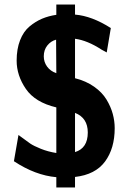

<svg xmlns="http://www.w3.org/2000/svg" viewBox="-20 -768 585 842"><path d="M41 -61 61 -176Q97 -149 112.5 -138.5Q128 -128 159 -115.5Q190 -103 227 -97V-297Q134 -319 93.5 -378Q53 -437 53 -502Q53 -553 68 -591.5Q83 -630 109.5 -652Q136 -674 164.5 -686Q193 -698 227 -703V-748H309V-704Q383 -698 466 -645L448 -538L426 -550Q363 -591 309 -598V-425Q357 -413 392.5 -388Q428 -363 447 -331.5Q466 -300 474.5 -268.5Q483 -237 483 -206Q483 -117 440.5 -59.5Q398 -2 309 8V54H227V9Q135 1 41 -61ZM172 -521Q172 -496 186.5 -476Q201 -456 227 -447Q227 -472 226.5 -519.5Q226 -567 226 -594Q203 -588 187.5 -568.5Q172 -549 172 -521ZM309 -101Q365 -118 365 -187Q365 -251 309 -273Z"/></svg>

Font: Coval
Style: ExtraBold
Weight: 800
Foundry: Context Ltd
Version: Version 001.000